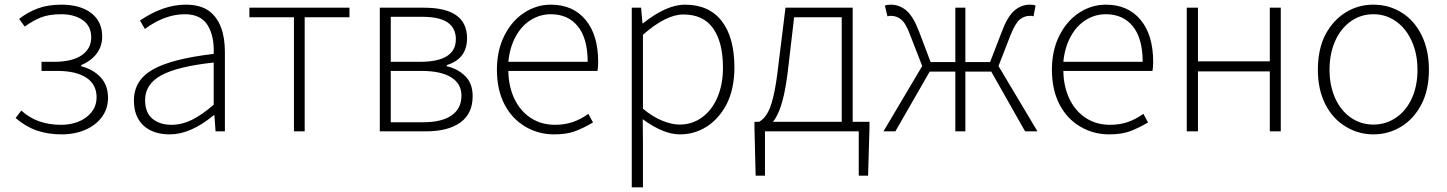

<svg xmlns="http://www.w3.org/2000/svg" viewBox="-20 -563 6202 823"><path d="M47 -57 71 -89Q109 -56 150.5 -42Q192 -28 241 -28Q307 -28 350.5 -61Q394 -94 394 -146Q394 -201 350 -230Q306 -259 226 -259H158V-298H211Q289 -298 330 -326Q371 -354 371 -403Q371 -451 335 -476.5Q299 -502 242 -502Q192 -502 157.5 -489Q123 -476 86 -449L62 -482Q99 -511 142.5 -527Q186 -543 243 -543Q324 -543 371 -507Q418 -471 418 -406Q418 -365 394.5 -333.5Q371 -302 328 -284V-279Q379 -266 411 -232Q443 -198 443 -143Q443 -98 417.5 -62.5Q392 -27 346.5 -7Q301 13 244 13Q186 13 138 -3.5Q90 -20 47 -57Z M554 -132Q554 -219 635 -265Q716 -311 896 -332Q899 -408 870 -455Q841 -502 772 -502Q687 -502 601 -439L580 -475Q680 -543 776 -543Q839 -543 876 -516Q944 -465 944 -340V0H904L899 -69H896Q797 13 708 13Q636 13 595 -25Q554 -63 554 -132ZM896 -114V-295Q740 -278 671 -240Q602 -202 602 -134Q602 -80 633.5 -54Q665 -28 715 -28Q759 -28 802 -49Q845 -70 896 -114Z M1240 -489H1049V-530H1478V-489H1286V0H1240Z M1608 -530H1798Q1982 -530 1982 -399Q1982 -311 1895 -284V-279Q1941 -269 1973.5 -237.5Q2006 -206 2006 -151Q2006 -76 1953.5 -38Q1901 0 1805 0H1608ZM1934 -395Q1934 -442 1899 -466.5Q1864 -491 1789 -491H1655V-298H1780Q1934 -298 1934 -395ZM1958 -153Q1958 -204 1914 -231.5Q1870 -259 1786 -259H1655V-39H1794Q1874 -39 1916 -68.5Q1958 -98 1958 -153Z M2232 -20Q2174 -54 2142 -116.5Q2110 -179 2110 -264Q2110 -347 2142 -410.5Q2174 -474 2227 -508.5Q2280 -543 2341 -543Q2436 -543 2490 -478Q2544 -413 2544 -298Q2544 -274 2541 -259H2159Q2160 -192 2185 -139.5Q2210 -87 2255 -57.5Q2300 -28 2359 -28Q2401 -28 2435.5 -40Q2470 -52 2502 -75L2522 -38Q2479 -13 2443.5 0Q2408 13 2355 13Q2288 13 2232 -20ZM2341 -502Q2295 -502 2255.5 -477.5Q2216 -453 2190.5 -406.5Q2165 -360 2159 -298H2499Q2499 -398 2457 -450Q2415 -502 2341 -502Z M2688 -530H2728L2734 -463H2736Q2837 -543 2916 -543Q3019 -543 3073.5 -473Q3128 -403 3128 -273Q3128 -185 3096 -119Q3063 -55 3010.5 -21Q2958 13 2894 13Q2824 13 2735 -52L2736 46V240H2688ZM3079 -273Q3079 -381 3037 -441Q2995 -501 2909 -501Q2835 -501 2736 -414V-97Q2778 -62 2819 -45.5Q2860 -29 2893 -29Q2947 -29 2989.5 -60Q3032 -91 3055.5 -146.5Q3079 -202 3079 -273Z M3259 190H3219L3214 -14V-41H3707V-14L3701 190H3661V0H3259ZM3588 -489H3384L3359 -275Q3343 -132 3313 -73Q3301 -48 3288 -35Q3275 -22 3260 -13L3234 -41Q3252 -51 3265 -71Q3298 -117 3316 -280L3347 -530H3635V-15H3588Z M3933 -280 3882 -411Q3863 -464 3842 -480Q3823 -495 3800 -495H3792L3784 -493L3773 -539Q3782 -543 3798 -543Q3835 -543 3864.5 -518.5Q3894 -494 3919 -429L3969 -297H4075V-530H4118V-297H4224L4275 -429Q4299 -493 4328.5 -518Q4358 -543 4395 -543Q4411 -543 4419 -539L4410 -493L4402 -495H4393Q4372 -495 4352 -480Q4332 -464 4311 -411L4260 -280L4427 0H4374L4229 -256H4118V0H4075V-256H3965L3818 0H3767Z M4611 -20Q4553 -54 4521 -116.5Q4489 -179 4489 -264Q4489 -347 4521 -410.5Q4553 -474 4606 -508.5Q4659 -543 4720 -543Q4815 -543 4869 -478Q4923 -413 4923 -298Q4923 -274 4920 -259H4538Q4539 -192 4564 -139.5Q4589 -87 4634 -57.5Q4679 -28 4738 -28Q4780 -28 4814.5 -40Q4849 -52 4881 -75L4901 -38Q4858 -13 4822.5 0Q4787 13 4734 13Q4667 13 4611 -20ZM4720 -502Q4674 -502 4634.5 -477.5Q4595 -453 4569.5 -406.5Q4544 -360 4538 -298H4878Q4878 -398 4836 -450Q4794 -502 4720 -502Z M5067 -530H5115V-300H5423V-530H5470V0H5423V-257H5115V0H5067Z M5749 -20Q5693 -53 5661 -116Q5629 -179 5629 -264Q5629 -353 5662 -416Q5695 -477 5748.5 -510Q5802 -543 5867 -543Q5933 -543 5987.5 -509.5Q6042 -476 6073.5 -412.5Q6105 -349 6105 -264Q6105 -176 6072 -114Q6039 -52 5985 -19.5Q5931 13 5867 13Q5803 13 5749 -20ZM6056 -264Q6056 -332 6031.5 -386.5Q6007 -441 5964 -471.5Q5921 -502 5867 -502Q5813 -502 5770 -471.5Q5727 -441 5703 -387Q5679 -333 5679 -264Q5679 -196 5703 -142.5Q5727 -89 5770 -59Q5813 -29 5867 -29Q5921 -29 5964.5 -59Q6008 -89 6032 -142Q6056 -195 6056 -264Z"/></svg>

Font: Merged Yaku Han JP ExtraLight
Style: Regular
Weight: 250
Designer: Ryoko NISHIZUKA 西塚涼子 (kana, bopomofo & ideographs); Paul D. Hunt (Latin, Greek & Cyrillic); Sandoll Communications 산돌커뮤니
Foundry: Adobe
Version: Version 2.004